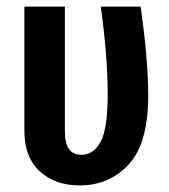

<svg xmlns="http://www.w3.org/2000/svg" viewBox="-20 -549 512 583"><path d="M430 -258Q430 -114 371 -50Q312 14 222 14Q147 14 100.5 -29Q54 -72 54 -152V-529H177V-151Q177 -114 189.5 -96.5Q202 -79 228 -79Q264 -79 285.5 -118.5Q307 -158 307 -262Q307 -377 286 -529H407Q430 -368 430 -258Z"/></svg>

Font: Fira Sans Extra Condensed Medium
Style: Regular
Weight: 500
Width: 1
Designer: Carrois Corporate & Edenspiekermann AG
Foundry: Carrois Corporate GbR & Edenspiekermann AG
Version: Version 4.203